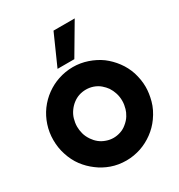

<svg xmlns="http://www.w3.org/2000/svg" viewBox="-273 -1397 1475 1585"><g transform="rotate(-30 465.0 -605.0)"><path d="M465 10Q389 10 323 -13.5Q257 -37 205 -77Q151 -117 110.5 -171Q70 -225 47 -297Q25 -363 25 -438Q25 -510 47 -577Q69 -644 109 -699Q151 -756 206.5 -796Q262 -836 325 -857Q358 -868 393 -874Q428 -880 465 -880Q536 -880 603.5 -857Q671 -834 725 -795Q778 -755 819.5 -699.5Q861 -644 883 -577Q893 -544 899 -509Q905 -474 905 -438Q905 -378 886.5 -309Q868 -240 820 -173Q780 -117 724 -76Q668 -35 604 -13Q571 -2 536 4Q501 10 465 10ZM466 -205Q499 -205 532.5 -216Q566 -227 592 -249Q625 -275 643.5 -305.5Q662 -336 669 -362Q674 -379 677 -397.5Q680 -416 680 -435Q680 -474 669 -508.5Q658 -543 639 -572Q622 -596 596 -618.5Q570 -641 533 -654Q500 -665 466 -665Q394 -665 339 -622Q313 -602 292 -572.5Q271 -543 261 -509Q256 -492 253 -473Q250 -454 250 -435Q250 -404 259 -369Q268 -334 292 -299Q311 -271 337 -250Q363 -229 398 -217Q431 -205 466 -205ZM509 -930H349L478 -1220H680Z"/></g></svg>

Font: Boldonse
Style: Regular
Weight: 400
Designer: Universitype Foundry
Foundry: Universitype Foundry
Version: Version 1.000; ttfautohint (v1.8.4.7-5d5b)